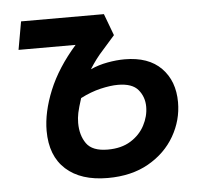

<svg xmlns="http://www.w3.org/2000/svg" viewBox="-44 -564 673 619"><g transform="rotate(-5 293.0 -254.5)"><path d="M280.8 9.8Q193.8 9.8 145.5 -33.9Q97.2 -77.6 97.2 -158.7Q97.2 -218.8 125.7 -288.6Q154.3 -358.4 214.4 -426.8H29.8L45.9 -517.6H314L340.3 -447.3Q322.8 -426.8 300.3 -401.9Q277.3 -377 256.8 -344.2Q282.7 -356 312 -361.3Q341.3 -366.7 367.7 -366.7Q444.8 -366.7 486.1 -324.7Q527.3 -282.7 527.3 -213.9Q527.3 -155.8 497.8 -104.5Q468.3 -53.2 413.1 -21.7Q357.9 9.8 280.8 9.8ZM217.3 -254.4Q207.5 -224.1 204.1 -207.8Q200.7 -191.4 200.7 -175.3Q200.7 -135.3 219.7 -108.4Q238.8 -81.5 288.6 -81.5Q333 -81.5 363 -100.3Q393.1 -119.1 408.4 -148.4Q423.8 -177.7 423.8 -208.5Q423.8 -240.2 404.5 -263.4Q385.3 -286.6 338.9 -286.6Q314.9 -286.6 282.7 -279.1Q250.5 -271.5 217.3 -254.4Z"/></g></svg>

Font: CaskaydiaCove NFP
Style: Italic
Weight: 400
Italic angle: -10°
Designer: Aaron Bell
Foundry: Saja Typeworks
Version: Version 2111.001; VTT 6.35;Nerd Fonts 3.1.1